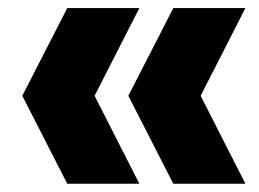

<svg xmlns="http://www.w3.org/2000/svg" viewBox="-20 -523 646 478"><path d="M147.5 -65.5 35.5 -284.5 147.5 -503H327L215.5 -284.5L327 -65.5ZM411.5 -65.5 299.5 -284.5 411.5 -503H591L479.5 -284.5L591 -65.5Z"/></svg>

Font: Encode Sans Semi Condensed ExBd
Style: Regular
Weight: 800
Width: 4
Designer: Multiple Designers
Foundry: Impallari Type
Version: Version 2.000